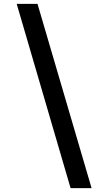

<svg xmlns="http://www.w3.org/2000/svg" viewBox="-20 -804 509 1001"><path d="M348 177 67 -784H175.5L457.5 177Z"/></svg>

Font: Merriweather 20pt Black
Style: Italic
Weight: 900
Italic angle: -7.8°
Version: Version 2.101